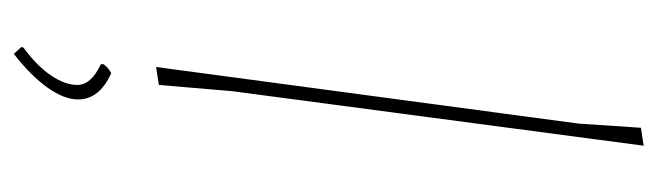

<svg xmlns="http://www.w3.org/2000/svg" viewBox="-357 -385 952 278"><g transform="rotate(90 119.0 -246.0)"><path d="M112 -106 103 0 77 4 159 -608 165 -698 191 -702ZM124 117Q124 137 107 161Q90 185 58 210L48 199L49 196Q75 177 89 156.5Q103 136 103 118Q103 98 73 84V80Q78 73 86 69Q124 86 124 117Z"/></g></svg>

Font: Luna Sans Thin
Style: Italic
Weight: 250
Italic angle: -7°
Designer: Juan Pablo del Peral
Foundry: Huerta Tipografica
Version: Version 2.001; ttfautohint (v1.5)